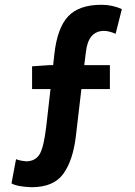

<svg xmlns="http://www.w3.org/2000/svg" viewBox="-20 -685 563 802"><path d="M415 -556Q349 -556 339 -469L332 -413H439V-313H320L297 -117Q285 -15 244.5 41Q204 97 112 97Q52 95 28 81L47 -20Q65 -13 92 -11Q130 -13 146.5 -42.5Q163 -72 173 -155L191 -313H114V-408L187 -413H202L207 -458Q219 -568 264.5 -616.5Q310 -665 404 -665Q449 -665 489 -647L463 -544Q434 -556 415 -556Z"/></svg>

Font: Assistant
Style: Bold
Weight: 700
Designer: Hebrew By Ben Nathan, Latin by Paul Hunt
Version: Version 2.001;PS 002.001;hotconv 1.0.88;makeotf.lib2.5.64775